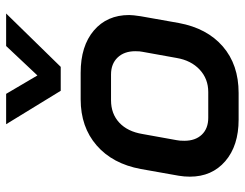

<svg xmlns="http://www.w3.org/2000/svg" viewBox="-106 -684 798 626"><g transform="rotate(-90 293.0 -371.0)"><path d="M30 -151Q30 -169 33 -187L55 -311Q72 -403 132 -455Q192 -507 282 -507H369Q456 -507 506.5 -464Q557 -421 557 -349Q557 -337 553 -311L531 -187Q514 -95 454.5 -43.5Q395 8 303 8H216Q131 8 80.5 -35.5Q30 -79 30 -151ZM306 -91Q349 -91 379 -119Q409 -147 417 -194L437 -305Q439 -313 439 -329Q439 -365 418.5 -386.5Q398 -408 363 -408H279Q235 -408 206 -381Q177 -354 169 -305L149 -194Q147 -185 147 -169Q147 -133 167 -112Q187 -91 222 -91ZM201 -750H300L360 -648L456 -750H562L388 -572H310Z"/></g></svg>

Font: Bai Jamjuree SemiBold
Style: Italic
Weight: 600
Italic angle: -10°
Version: Version 1.000; ttfautohint (v1.6)